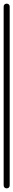

<svg xmlns="http://www.w3.org/2000/svg" viewBox="-20 -1030 73 1050"><path d="M0 -17H33V-994H0ZM17 -33Q9 -33 4.5 -28.5Q0 -24 0 -17Q0 -9 4.5 -4.5Q9 0 17 0Q24 0 28.5 -4.5Q33 -9 33 -17Q33 -24 28.5 -28.5Q24 -33 17 -33ZM17 -1010Q9 -1010 4.5 -1005.5Q0 -1001 0 -994Q0 -986 4.5 -981.5Q9 -977 17 -977Q24 -977 28.5 -981.5Q33 -986 33 -994Q33 -1001 28.5 -1005.5Q24 -1010 17 -1010Z"/></svg>

Font: Wavefont Light
Style: Regular
Weight: 300
Version: Version 3.004;gftools[0.9.33]